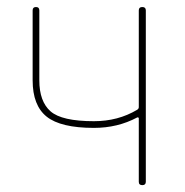

<svg xmlns="http://www.w3.org/2000/svg" viewBox="-20 -540 540 560"><path d="M253.9 -167Q157.2 -167 116.2 -199.7Q75.2 -232.4 75.2 -305.7V-509.8Q75.2 -519.5 85 -519.5Q94.7 -519.5 94.7 -509.8V-305.7Q94.7 -244.1 127.4 -215.3Q160.2 -186.5 253.9 -186.5Q324.2 -186.5 379.9 -219.7Q384.8 -222.7 384.8 -227.5V-509.8Q384.8 -519.5 395 -519.5Q405.3 -519.5 405.3 -509.8V-9.8Q405.3 0 395 0Q384.8 0 384.8 -9.8V-195.3Q384.8 -196.3 383.3 -197.3Q381.8 -198.2 379.9 -197.3Q323.2 -167 253.9 -167Z"/></svg>

Font: Rounded-X Mgen+ 1m thin
Style: Regular
Weight: 100
Designer: [Source Han Sans]
Ryoko NISHIZUKA  (kana & ideographs); Paul D. Hunt (Latin, Greek & Cyrillic); Wenlong ZHANG  (bopomofo
Version: Version 1.059.20150602